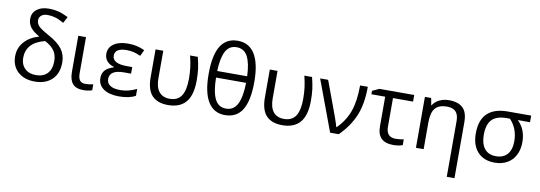

<svg xmlns="http://www.w3.org/2000/svg" viewBox="-70 -1259 5584 1987"><g transform="rotate(10 2722.5 -265.5)"><path d="M266.1 -457Q197.8 -495.1 169.4 -533.9Q141.1 -572.8 141.1 -621.1Q141.1 -684.6 188.5 -721.7Q235.8 -758.8 315.9 -758.8Q366.2 -758.8 412.4 -747.8Q458.5 -736.8 520 -706.1L484.9 -640.1Q430.2 -670.4 391.4 -681.2Q352.5 -691.9 313 -691.9Q271.5 -691.9 247.8 -672.6Q224.1 -653.3 224.1 -621.1Q224.1 -586.4 250.2 -559.3Q276.4 -532.2 357.9 -487.8Q460.4 -431.6 503.7 -372.8Q546.9 -314 546.9 -233.9Q546.9 -119.1 480.5 -54.7Q414.1 9.8 298.8 9.8Q188 9.8 121.6 -50.8Q55.2 -111.3 55.2 -213.9Q55.2 -300.3 110.4 -364Q165.5 -427.7 266.1 -457ZM462.9 -233.9Q462.9 -296.4 432.9 -341.1Q402.8 -385.7 334 -421.9Q233.4 -396 186.8 -343Q140.1 -290 140.1 -211.9Q140.1 -141.6 183.6 -99.9Q227.1 -58.1 298.8 -58.1Q377.9 -58.1 420.4 -103.5Q462.9 -148.9 462.9 -233.9Z M743.2 -535.2V-157.2Q743.2 -106.4 761 -81.8Q778.8 -57.1 821.3 -57.1Q839.4 -57.1 864 -60.3Q888.7 -63.5 901.9 -66.9V-4.9Q886.7 1.5 861.1 5.6Q835.4 9.8 811 9.8Q732.9 9.8 697.5 -31.2Q662.1 -72.3 662.1 -154.8V-535.2Z M1268.1 -313V-244.1H1195.8Q1043.9 -244.1 1043.9 -148.9Q1043.9 -105 1079.8 -81.1Q1115.7 -57.1 1187 -57.1Q1228 -57.1 1268.6 -66.7Q1309.1 -76.2 1357.9 -99.1V-26.9Q1291 9.8 1183.1 9.8Q1080.6 9.8 1021.7 -31.5Q962.9 -72.8 962.9 -145Q962.9 -192.9 989.7 -224.9Q1016.6 -256.8 1080.1 -276.9V-282.2Q1032.2 -295.9 1006.1 -326.9Q980 -357.9 980 -402.8Q980 -467.8 1034.7 -506.3Q1089.4 -544.9 1183.1 -544.9Q1230.5 -544.9 1270.8 -536.9Q1311 -528.8 1359.9 -506.8L1329.1 -441.9Q1283.2 -462.4 1251.5 -469.2Q1219.7 -476.1 1181.2 -476.1Q1059.1 -476.1 1059.1 -397Q1059.1 -313 1213.9 -313Z M1700.2 9.8Q1587.4 9.8 1530.8 -51.3Q1474.1 -112.3 1474.1 -242.2V-535.2H1555.2V-246.1Q1555.2 -152.3 1593.8 -104.7Q1632.3 -57.1 1707 -57.1Q1788.6 -57.1 1827.9 -115.2Q1867.2 -173.3 1867.2 -295.9Q1867.2 -359.4 1860.4 -414.1Q1853.5 -468.8 1836.9 -535.2H1918Q1935.5 -464.8 1942.4 -412.6Q1949.2 -360.4 1949.2 -292Q1949.2 -136.7 1886.2 -63.5Q1823.2 9.8 1700.2 9.8Z M2539.1 -380.9Q2539.1 -182.6 2479.5 -86.4Q2419.9 9.8 2297.9 9.8Q2180.7 9.8 2119.9 -88.6Q2059.1 -187 2059.1 -380.9Q2059.1 -579.6 2118.9 -675.3Q2178.7 -771 2297.9 -771Q2417 -771 2478 -672.1Q2539.1 -573.2 2539.1 -380.9ZM2297.9 -58.1Q2377.9 -58.1 2416 -132.6Q2454.1 -207 2457 -356.9H2141.1Q2143.1 -208.5 2179.7 -133.3Q2216.3 -58.1 2297.9 -58.1ZM2297.9 -703.1Q2219.2 -703.1 2182.6 -633.1Q2146 -563 2141.1 -425.8H2456.1Q2450.7 -563 2413.6 -633.1Q2376.5 -703.1 2297.9 -703.1Z M2900.9 9.8Q2788.1 9.8 2731.4 -51.3Q2674.8 -112.3 2674.8 -242.2V-535.2H2755.9V-246.1Q2755.9 -152.3 2794.4 -104.7Q2833 -57.1 2907.7 -57.1Q2989.3 -57.1 3028.6 -115.2Q3067.9 -173.3 3067.9 -295.9Q3067.9 -359.4 3061 -414.1Q3054.2 -468.8 3037.6 -535.2H3118.7Q3136.2 -464.8 3143.1 -412.6Q3149.9 -360.4 3149.9 -292Q3149.9 -136.7 3086.9 -63.5Q3023.9 9.8 2900.9 9.8Z M3203.6 -535.2H3287.6L3394.5 -247.1Q3407.2 -214.4 3427.5 -156.2Q3447.8 -98.1 3455.6 -67.9H3459.5Q3545.9 -153.3 3584.7 -262Q3623.5 -370.6 3623.5 -535.2H3704.6Q3704.6 -357.9 3654.1 -233.9Q3603.5 -109.9 3493.7 0H3402.8Z M4192.4 -535.2V-465.8H3981.4V-164.1Q3981.4 -55.2 4081.5 -55.2Q4104.5 -55.2 4128.4 -58.3Q4152.3 -61.5 4165.5 -64.9V-3.9Q4148.4 3.4 4121.3 7.8Q4094.2 12.2 4070.8 12.2Q3982.4 12.2 3940.9 -29.3Q3899.4 -70.8 3899.4 -153.8V-465.8H3754.4V-502L3826.7 -535.2Z M4670.9 240.2V-346.2Q4670.9 -411.6 4641.1 -443.8Q4611.3 -476.1 4547.9 -476.1Q4463.9 -476.1 4424.8 -430.7Q4385.7 -385.3 4385.7 -280.8V0H4304.7V-535.2H4370.6L4383.8 -461.9H4387.7Q4412.6 -501.5 4457.5 -523.2Q4502.4 -544.9 4557.6 -544.9Q4654.3 -544.9 4703.1 -498.3Q4752 -451.7 4752 -349.1V240.2Z M5379.4 -248Q5379.4 -171.4 5349.4 -112.5Q5319.3 -53.7 5263.4 -22Q5207.5 9.8 5132.3 9.8Q5017.6 9.8 4953.1 -60.5Q4888.7 -130.9 4888.7 -254.9Q4888.7 -535.2 5177.7 -535.2H5421.4V-465.8H5292.5Q5379.4 -384.3 5379.4 -248ZM4972.7 -254.9Q4972.7 -160.2 5014.2 -109.1Q5055.7 -58.1 5134.3 -58.1Q5211.9 -58.1 5253.7 -106.2Q5295.4 -154.3 5295.4 -243.2Q5295.4 -375 5210.4 -465.8H5178.7Q5070.3 -465.8 5021.5 -415Q4972.7 -364.3 4972.7 -254.9Z"/></g></svg>

Font: Open Sans ACDW
Style: acdw
Weight: 400
Foundry: Ascender Corporation
Version: Version 1.10